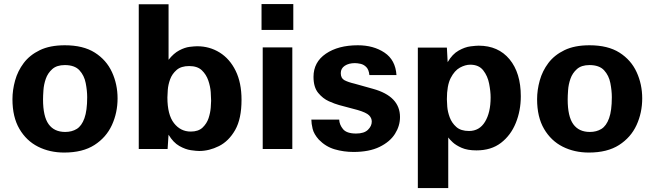

<svg xmlns="http://www.w3.org/2000/svg" viewBox="-20 -742 3264 956"><path d="M42 -248Q42 -293.9 55.2 -341.3Q68.4 -388.7 98.1 -428.2Q127.9 -467.8 178.2 -492.2Q228.5 -516.6 302.7 -516.6Q394.5 -516.6 452.1 -480Q509.8 -443.4 537.6 -382.8Q565.4 -322.3 565.4 -252Q565.4 -180.7 537.1 -119.1Q508.8 -57.6 450.2 -20Q391.6 17.6 299.8 17.6Q227.5 17.6 169.4 -11.7Q111.3 -41 76.7 -100.1Q42 -159.2 42 -248ZM194.3 -247.1Q194.3 -162.1 222.2 -123.5Q250 -85 304.7 -85Q337.9 -85 362.3 -100.1Q386.7 -115.2 400.4 -153.3Q414.1 -191.4 414.1 -257.8Q414.1 -291 406.7 -328.6Q399.4 -366.2 375.5 -392.1Q351.6 -418 302.7 -418Q262.7 -418 240.2 -397.9Q217.8 -377.9 208 -349.6Q198.2 -321.3 196.3 -293Q194.3 -264.6 194.3 -247.1Z M670.9 0V-720.7H819.3V-444.3Q844.7 -476.6 872.6 -491.2Q900.4 -505.9 924.8 -508.8Q949.2 -511.7 961.9 -511.7Q1023.4 -511.7 1073.7 -480.5Q1124 -449.2 1153.3 -389.6Q1182.6 -330.1 1182.6 -245.1Q1182.6 -150.4 1150.9 -94.7Q1119.1 -39.1 1070.3 -14.6Q1021.5 9.8 971.7 9.8Q958 9.8 930.7 5.9Q903.3 2 873 -15.1Q842.8 -32.2 819.3 -71.3Q819.3 -65.4 818.4 -59.6Q817.4 -36.1 814.5 0ZM1031.2 -240.2Q1031.2 -254.9 1029.3 -283.2Q1027.3 -311.5 1017.1 -341.3Q1006.8 -371.1 984.9 -392.1Q962.9 -413.1 921.9 -413.1Q881.8 -413.1 859.4 -393.6Q836.9 -374 827.1 -347.2Q817.4 -320.3 815.4 -294.4Q813.5 -268.6 813.5 -256.8Q813.5 -170.9 846.2 -128.9Q878.9 -86.9 929.7 -86.9Q967.8 -86.9 988.8 -106.9Q1009.8 -127 1018.6 -153.8Q1027.3 -180.7 1029.3 -205.6Q1031.2 -230.5 1031.2 -240.2Z M1282.2 -592.8V-721.7H1440.4V-592.8ZM1288.1 0V-505.9H1435.5V0Z M1530.3 -146.5H1668.9Q1669.9 -121.1 1688 -99.1Q1706.1 -77.1 1752.9 -77.1Q1793 -77.1 1812 -95.7Q1831.1 -114.3 1831.1 -136.7Q1831.1 -154.3 1817.4 -168Q1803.7 -181.6 1760.7 -194.3L1668.9 -218.8Q1647.5 -224.6 1617.7 -237.8Q1587.9 -251 1564.5 -279.3Q1541 -307.6 1541 -359.4Q1541 -432.6 1602.5 -474.6Q1664.1 -516.6 1761.7 -516.6Q1839.8 -516.6 1894.5 -480Q1949.2 -443.4 1954.1 -368.2H1819.3Q1816.4 -395.5 1803.7 -408.2Q1791 -420.9 1774.9 -424.3Q1758.8 -427.7 1747.1 -427.7Q1716.8 -427.7 1696.8 -414.6Q1676.8 -401.4 1676.8 -377.9Q1676.8 -352.5 1694.8 -342.8Q1712.9 -333 1746.1 -325.2L1836.9 -299.8Q1971.7 -262.7 1971.7 -159.2Q1971.7 -115.2 1946.8 -75.7Q1921.9 -36.1 1870.1 -10.7Q1818.4 14.6 1740.2 14.6Q1691.4 14.6 1646.5 1.5Q1601.6 -11.7 1567.4 -46.9Q1543 -74.2 1536.6 -100.6Q1530.3 -127 1530.3 -146.5Z M2060.5 -504.9H2205.1L2209 -432.6Q2232.4 -472.7 2263.7 -490.2Q2294.9 -507.8 2322.8 -511.2Q2350.6 -514.6 2363.3 -514.6Q2460.9 -514.6 2517.1 -446.8Q2573.2 -378.9 2573.2 -262.7Q2573.2 -191.4 2548.3 -129.9Q2523.4 -68.4 2474.6 -30.8Q2425.8 6.8 2352.5 6.8Q2307.6 6.8 2278.8 -5.9Q2250 -18.6 2233.9 -33.7Q2217.8 -48.8 2211.9 -57.6V194.3H2060.5ZM2315.4 -89.8Q2367.2 -89.8 2395 -135.7Q2422.9 -181.6 2422.9 -256.8Q2422.9 -287.1 2415.5 -325.2Q2408.2 -363.3 2386.2 -391.6Q2364.3 -419.9 2321.3 -419.9Q2296.9 -419.9 2270 -405.3Q2243.2 -390.6 2224.1 -353.5Q2205.1 -316.4 2205.1 -248Q2205.1 -236.3 2207 -210.9Q2209 -185.5 2219.2 -157.7Q2229.5 -129.9 2252 -109.9Q2274.4 -89.8 2315.4 -89.8Z M2654.3 -248Q2654.3 -293.9 2667.5 -341.3Q2680.7 -388.7 2710.4 -428.2Q2740.2 -467.8 2790.5 -492.2Q2840.8 -516.6 2915 -516.6Q3006.8 -516.6 3064.5 -480Q3122.1 -443.4 3149.9 -382.8Q3177.7 -322.3 3177.7 -252Q3177.7 -180.7 3149.4 -119.1Q3121.1 -57.6 3062.5 -20Q3003.9 17.6 2912.1 17.6Q2839.8 17.6 2781.7 -11.7Q2723.6 -41 2689 -100.1Q2654.3 -159.2 2654.3 -248ZM2806.6 -247.1Q2806.6 -162.1 2834.5 -123.5Q2862.3 -85 2917 -85Q2950.2 -85 2974.6 -100.1Q2999 -115.2 3012.7 -153.3Q3026.4 -191.4 3026.4 -257.8Q3026.4 -291 3019 -328.6Q3011.7 -366.2 2987.8 -392.1Q2963.9 -418 2915 -418Q2875 -418 2852.5 -397.9Q2830.1 -377.9 2820.3 -349.6Q2810.5 -321.3 2808.6 -293Q2806.6 -264.6 2806.6 -247.1Z"/></svg>

Font: FreeUniversal
Style: Bold
Weight: 700
Version: Version 1.001 March 22, 2017